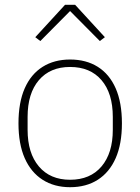

<svg xmlns="http://www.w3.org/2000/svg" viewBox="-20 -768 585 800"><path d="M272 12Q206 12 157.5 -19Q109 -50 83 -109Q57 -168 57 -254Q57 -341 83 -400Q109 -459 157.5 -489.5Q206 -520 272 -520Q339 -520 387.5 -489.5Q436 -459 462 -400Q488 -341 488 -254Q488 -168 462 -109Q436 -50 387.5 -19Q339 12 272 12ZM272 -19Q356 -19 403 -74.5Q450 -130 450 -227V-281Q450 -379 403 -434Q356 -489 272 -489Q189 -489 142 -434Q95 -379 95 -281V-227Q95 -130 142 -74.5Q189 -19 272 -19ZM251 -748H293L417 -613L396 -597L272 -722L148 -597L127 -613Z"/></svg>

Font: IBM Plex Sans ExtraLight
Style: Regular
Weight: 250
Designer: Mike Abbink, Paul van der Laan, Pieter van Rosmalen
Foundry: Bold Monday
Version: Version 3.201